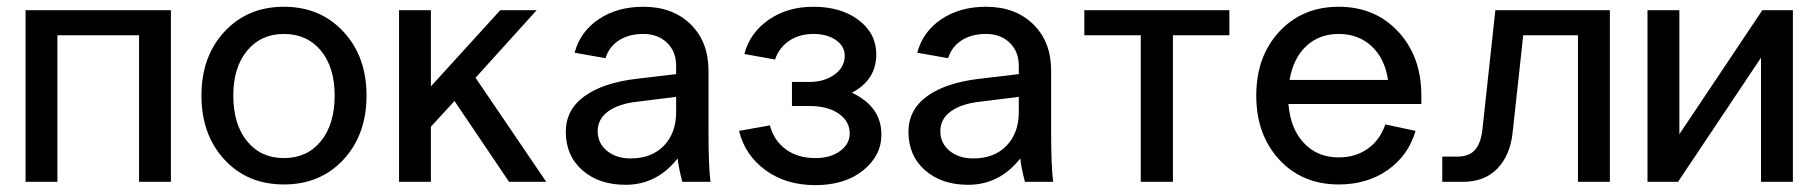

<svg xmlns="http://www.w3.org/2000/svg" viewBox="-20 -535 5351 565"><path d="M55.2 -504.9H482.9V0H389.2V-431.2H148.9V0H55.2Z M1058.6 -253.9Q1058.6 -138.7 990.7 -65.4Q922.9 7.8 815.4 7.8Q708 7.8 640.4 -65.4Q572.8 -138.7 572.8 -253.9Q572.8 -368.7 640.6 -441.9Q708.5 -515.1 815.4 -515.1Q922.4 -515.1 990.5 -441.9Q1058.6 -368.7 1058.6 -253.9ZM666.5 -253.9Q666.5 -169.4 707 -119.6Q747.6 -69.8 815.4 -69.8Q883.8 -69.8 924.3 -119.6Q964.8 -169.4 964.8 -253.9Q964.8 -336.9 924.3 -386Q883.8 -435.1 815.4 -435.1Q748 -435.1 707.3 -386Q666.5 -336.9 666.5 -253.9Z M1154.3 0V-504.9H1248V-280.8L1452.1 -504.9H1559.1L1379.4 -306.2L1587.4 0H1478L1317.4 -237.8L1248 -162.1V0Z M2070.8 0H1987.8Q1976.6 -43 1974.1 -68.8Q1913.1 8.8 1820.8 8.8Q1742.2 8.8 1693.6 -34.2Q1645 -77.1 1645 -147Q1645 -211.9 1699.7 -251.7Q1754.4 -291.5 1854 -303.2L1969.7 -316.9V-341.8Q1969.7 -383.3 1942.9 -409.2Q1916 -435.1 1873 -435.1Q1831.1 -435.1 1801.8 -416.5Q1772.5 -397.9 1761.7 -363.8L1670.9 -379.9Q1687.5 -441.9 1741.9 -478.5Q1796.4 -515.1 1873 -515.1Q1959.5 -515.1 2012.2 -463.6Q2064.9 -412.1 2064.9 -327.1V-145Q2064.9 -45.9 2070.8 0ZM1835.9 -68.8Q1897.5 -68.8 1933.6 -106.2Q1969.7 -143.6 1969.7 -205.1V-250L1856 -235.8Q1801.3 -230 1770 -207.5Q1738.8 -185.1 1738.8 -148.9Q1738.8 -113.8 1765.9 -91.3Q1793 -68.8 1835.9 -68.8Z M2361.8 -223.1H2310.5V-293.9H2362.8Q2405.8 -293.9 2435.8 -315.7Q2465.8 -337.4 2465.8 -371.1Q2465.8 -398.9 2439.9 -417Q2414.1 -435.1 2373.5 -435.1Q2332 -435.1 2302.2 -414.8Q2272.5 -394.5 2260.7 -359.9L2170.4 -376Q2186.5 -438 2241.7 -476.6Q2296.9 -515.1 2373.5 -515.1Q2455.1 -515.1 2506.8 -475.8Q2558.6 -436.5 2558.6 -375Q2558.6 -299.8 2486.8 -262.2Q2573.7 -221.2 2573.7 -139.2Q2573.7 -76.7 2519.8 -33.4Q2465.8 9.8 2379.4 9.8Q2293 9.8 2232.7 -34.2Q2172.4 -78.1 2154.8 -149.9L2245.6 -166Q2257.8 -120.6 2293 -95.2Q2328.1 -69.8 2379.4 -69.8Q2423.8 -69.8 2452.1 -90.6Q2480.5 -111.3 2480.5 -142.1Q2480.5 -178.2 2448 -200.7Q2415.5 -223.1 2361.8 -223.1Z M3079.1 0H2996.1Q2984.9 -43 2982.4 -68.8Q2921.4 8.8 2829.1 8.8Q2750.5 8.8 2701.9 -34.2Q2653.3 -77.1 2653.3 -147Q2653.3 -211.9 2708 -251.7Q2762.7 -291.5 2862.3 -303.2L2978 -316.9V-341.8Q2978 -383.3 2951.2 -409.2Q2924.3 -435.1 2881.3 -435.1Q2839.4 -435.1 2810.1 -416.5Q2780.8 -397.9 2770 -363.8L2679.2 -379.9Q2695.8 -441.9 2750.2 -478.5Q2804.7 -515.1 2881.3 -515.1Q2967.8 -515.1 3020.5 -463.6Q3073.2 -412.1 3073.2 -327.1V-145Q3073.2 -45.9 3079.1 0ZM2844.2 -68.8Q2905.8 -68.8 2941.9 -106.2Q2978 -143.6 2978 -205.1V-250L2864.3 -235.8Q2809.6 -230 2778.3 -207.5Q2747.1 -185.1 2747.1 -148.9Q2747.1 -113.8 2774.2 -91.3Q2801.3 -68.8 2844.2 -68.8Z M3170.9 -431.2V-504.9H3597.7V-431.2H3431.6V0H3336.9V-431.2Z M3676.8 -253.9Q3676.8 -368.7 3744.6 -441.9Q3812.5 -515.1 3919.4 -515.1Q4026.4 -515.1 4094.5 -441.9Q4162.6 -368.7 4162.6 -253.9V-229H3771.5Q3777.3 -156.2 3817.1 -114Q3856.9 -71.8 3919.4 -71.8Q3968.8 -71.8 4004.9 -97.4Q4041 -123 4056.6 -168.9L4145.5 -149.9Q4124.5 -77.6 4064 -34.9Q4003.4 7.8 3919.4 7.8Q3812 7.8 3744.4 -65.4Q3676.8 -138.7 3676.8 -253.9ZM3919.4 -435.1Q3861.8 -435.1 3823.7 -399.2Q3785.6 -363.3 3774.9 -299.8H4064.5Q4055.2 -362.8 4016.4 -398.9Q3977.5 -435.1 3919.4 -435.1Z M4380.4 -504.9H4717.3V0H4623.5V-431.2H4462.4L4431.2 -145Q4424.3 -78.6 4386.7 -39.3Q4349.1 0 4285.2 0H4224.1V-74.2H4268.6Q4303.2 -74.2 4320.6 -94Q4337.9 -113.8 4342.3 -153.8Z M4828.1 -504.9H4921.9V-140.1L5166 -504.9H5255.9V0H5162.1V-365.2L4918 0H4828.1Z"/></svg>

Font: LT Superior Med
Style: Regular
Weight: 500
Designer: Daniel Lyons
Foundry: LyonsType
Version: Version 1.000